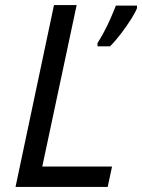

<svg xmlns="http://www.w3.org/2000/svg" viewBox="-20 -734 558 754"><path d="M41 0 192 -714H281L146 -80H420L403 0ZM363 -552V-565Q374 -582 388 -608Q402 -634 414.5 -662.5Q427 -691 435 -712H518V-702Q512 -686 495 -659Q478 -632 456 -603Q434 -574 412 -552Z"/></svg>

Font: Noto Sans IKEA
Style: Italic
Weight: 400
Italic angle: -12°
Designer: Monotype Design Team
Foundry: Monotype Imaging Inc.
Version: Version 2.001